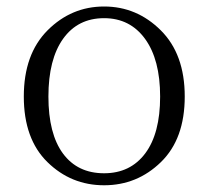

<svg xmlns="http://www.w3.org/2000/svg" viewBox="-20 -545 628 579"><path d="M465.3 -56.2Q393.6 13.7 293.9 13.7Q194.3 13.7 123 -56.2Q51.8 -126 51.8 -253.9Q51.8 -381.8 123.5 -453.6Q195.3 -525.4 293.9 -525.4Q392.6 -525.4 464.8 -453.6Q537.1 -381.8 537.1 -253.9Q537.1 -126 465.3 -56.2ZM293.9 -22.5Q373 -22.5 418 -82.5Q462.9 -142.6 462.9 -253.9Q462.9 -365.2 417.5 -427.7Q372.1 -490.2 293.9 -490.2Q214.8 -490.2 170.4 -428.2Q126 -366.2 126 -253.9Q126 -141.6 169.9 -82Q213.9 -22.5 293.9 -22.5Z"/></svg>

Font: Bpmf Zihi Serif Light
Style: Light
Weight: 300
Foundry: But Ko
Version: Version 1.320